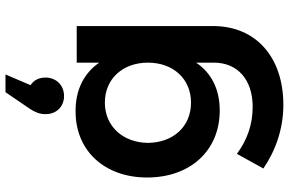

<svg xmlns="http://www.w3.org/2000/svg" viewBox="-192 -636 1027 682"><g transform="rotate(-90 321.0 -294.5)"><path d="M321 -580C360 -580 387 -608 387 -646C387 -667 379 -687 360 -699L398 -788H335L275 -700C264 -683 257 -666 257 -646C257 -604 287 -580 321 -580ZM570 -535H440V-455C403 -509 343 -540 266 -539C127 -539 32 -436 32 -285C32 -131 128 -27 270 -27C346 -27 404 -57 440 -111V-48C440 37 379 90 283 90C219 90 165 70 116 34L64 128C127 171 204 199 290 199C459 199 570 102 570 -51ZM298 -129C213 -129 156 -192 155 -282C156 -371 214 -435 298 -435C382 -435 440 -372 440 -282C440 -192 382 -129 298 -129Z"/></g></svg>

Font: Montserrat_SPRD_medium Medium
Style: Regular
Weight: 400
Designer: Julieta Ulanovsky edited by Nelly Hempel
Foundry: Julieta Ulanovsky
Version: Version 4.000;PS 004.000;hotconv 1.0.88;makeotf.lib2.5.64775